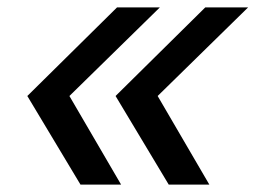

<svg xmlns="http://www.w3.org/2000/svg" viewBox="-20 -660 692 520"><path d="M437 -160 293 -400 536 -640H652L407 -400L547 -160ZM198 -160 54 -400 297 -640H413L168 -400L308 -160Z"/></svg>

Font: Victor Mono Thin SemiBold
Style: Italic
Weight: 600
Italic angle: -12°
Monospace: yes
Version: Version 1.561;gftools[0.9.30]